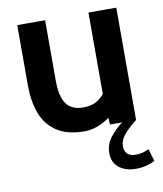

<svg xmlns="http://www.w3.org/2000/svg" viewBox="-81 -566 713 842"><g transform="rotate(-10 276.0 -144.5)"><path d="M265 10Q187 10 140.5 -21Q94 -52 73.5 -106Q53 -160 53 -231V-500H177V-231Q177 -161 200.5 -127.5Q224 -94 276 -94Q318 -94 345.5 -114Q373 -134 392 -170L370 -107V-500H494V0H378L372 -87L399 -52Q381 -29 342 -9.5Q303 10 265 10ZM432 0H494Q460 26 438.5 51.5Q417 77 417 104Q417 127 430 138.5Q443 150 465 150Q482 150 496.5 146.5Q511 143 525 136L542 191Q526 199 505 205Q484 211 455 211Q412 211 382.5 188.5Q353 166 353 123Q353 83 378.5 51.5Q404 20 432 0Z"/></g></svg>

Font: Cabin VF Beta
Style: Regular
Weight: 400
Designer: Pablo Impallari
Foundry: Pablo Impallari. http://www.impallari.com Igino Marini. http://www.ikern.com
Version: Version 2.200